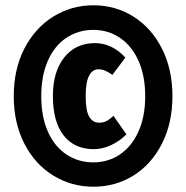

<svg xmlns="http://www.w3.org/2000/svg" viewBox="-20 -795 704 726"><path d="M632 -431Q632 -330 592.5 -252Q553 -174 485 -131.5Q417 -89 333 -89Q250 -89 181 -131.5Q112 -174 72 -252Q32 -330 32 -431Q32 -533 72 -611Q112 -689 181 -732Q250 -775 333 -775Q417 -775 485 -732Q553 -689 592.5 -611Q632 -533 632 -431ZM136 -431Q136 -354 161 -297.5Q186 -241 231 -211Q276 -181 333 -181Q389 -181 433.5 -211Q478 -241 503.5 -297.5Q529 -354 529 -431Q529 -509 503.5 -565.5Q478 -622 433.5 -652Q389 -682 333 -682Q276 -682 231 -652Q186 -622 161 -565.5Q136 -509 136 -431ZM454 -577 405 -512Q387 -524 376 -528.5Q365 -533 351 -533Q330 -533 317 -509Q304 -485 304 -432Q304 -376 317.5 -353.5Q331 -331 355 -331Q370 -331 382 -337Q394 -343 409 -357L458 -287Q432 -261 399.5 -246Q367 -231 335 -231Q261 -231 220.5 -283Q180 -335 180 -432Q180 -524 223 -578Q266 -632 339 -632Q372 -632 401.5 -617.5Q431 -603 454 -577Z"/></svg>

Font: Fira Sans Extra Condensed Black
Style: Regular
Weight: 900
Width: 1
Designer: Carrois Corporate & Edenspiekermann AG
Foundry: Carrois Corporate GbR & Edenspiekermann AG
Version: Version 4.203